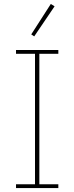

<svg xmlns="http://www.w3.org/2000/svg" viewBox="-20 -951 376 971"><path d="M61 0V-19H157V-679H61V-698H275V-679H179V-19H275V0ZM153 -767 138 -777 237 -931 256 -919Z"/></svg>

Font: IBM Plex Sans Condensed Thin
Style: Regular
Weight: 100
Width: 3
Designer: Mike Abbink, Paul van der Laan, Pieter van Rosmalen
Foundry: Bold Monday
Version: Version 1.3